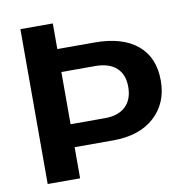

<svg xmlns="http://www.w3.org/2000/svg" viewBox="-78 -764 823 840"><g transform="rotate(-10 333.5 -344.0)"><path d="M632.8 -359.9Q632.8 -259.8 565.9 -199Q499 -138.2 381.8 -138.2H210.9V0H66.9V-688H210.9V-574.2H376Q499.5 -574.2 566.2 -518.6Q632.8 -462.9 632.8 -359.9ZM487.8 -357.9Q487.8 -412.6 455.3 -442.4Q422.9 -472.2 359.9 -472.2H210.9V-240.2H363.8Q423.3 -240.2 455.6 -271Q487.8 -301.8 487.8 -357.9Z"/></g></svg>

Font: Libra Sans Modern
Style: Bold
Weight: 700
Foundry: Stefan Peev, Context Ltd
Version: Version 1.000